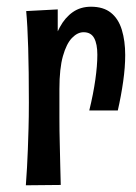

<svg xmlns="http://www.w3.org/2000/svg" viewBox="-20 -552 405 572"><path d="M246 -223Q258 -272 264 -314.5Q270 -357 270 -389Q270 -421 260.5 -438.5Q251 -456 229 -456Q211 -456 194.5 -439Q178 -422 167.5 -385Q157 -348 157 -287L115 -245Q115 -286 119.5 -328Q124 -370 133.5 -406.5Q143 -443 158.5 -471.5Q174 -500 197 -516Q220 -532 251 -532Q288 -532 310.5 -514Q333 -496 343 -463Q353 -430 353 -388Q353 -352 347 -309.5Q341 -267 331 -223ZM57 0Q59 -28 60.5 -53.5Q62 -79 63 -107.5Q64 -136 65 -169.5Q66 -203 66 -247Q66 -294 65.5 -334.5Q65 -375 64 -409Q63 -443 61.5 -470.5Q60 -498 58 -519L152 -524Q152 -498 152 -464Q152 -430 153 -386.5Q154 -343 157 -287Q157 -242 157 -201.5Q157 -161 158 -126Q159 -91 159.5 -59.5Q160 -28 161 -1Z"/></svg>

Font: Truculenta SemiBold
Style: Regular
Weight: 600
Version: Version 1.002